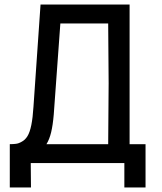

<svg xmlns="http://www.w3.org/2000/svg" viewBox="-20 -716 713 843"><path d="M23 107V-83Q37 -83 49.5 -84.5Q62 -86 74 -93Q90 -101 100.5 -118Q111 -135 117.5 -167Q124 -199 127 -248L158 -696H549V-83H619V107H526V0H115L116 107ZM216 -213Q212 -166 204.5 -135Q197 -104 184 -83H455L457 -351L455 -613H245Z"/></svg>

Font: Ruda Medium
Style: Regular
Weight: 500
Version: Version 2.001